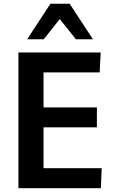

<svg xmlns="http://www.w3.org/2000/svg" viewBox="-20 -992 602 1012"><path d="M123.5 -785.2 245.6 -972.2H347.2L469.7 -785.2H379.9L294.9 -891.6L210.9 -785.2ZM77.1 0V-715.3H510.7L505.4 -610.4H209.5V-425.8H490.7V-320.8H209.5V-105.5H516.1L511.7 0Z"/></svg>

Font: Oxygen
Style: Bold
Weight: 700
Designer: vernon adams
Foundry: Vernon Adams
Version: Version 0.2.3 webfont; ttfautohint (v0.93.3-1d66) -l 8 -r 50